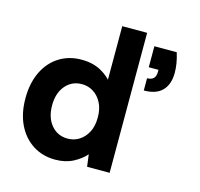

<svg xmlns="http://www.w3.org/2000/svg" viewBox="-105 -833 993 954"><g transform="rotate(15 391.0 -356.5)"><path d="M704 -665Q713 -636 717 -611Q721 -586 721 -564Q721 -504 689.5 -471.5Q658 -439 595 -439V-502Q617 -502 628 -513Q639 -524 639 -546V-557H589V-665ZM425 -425 409 -423V-720H537V0H421L413 -62Q389 -34 349.5 -13.5Q310 7 258 7Q193 7 143 -25Q93 -57 65 -114.5Q37 -172 37 -250Q37 -328 65 -386Q93 -444 143 -475.5Q193 -507 258 -507Q317 -507 359.5 -483Q402 -459 425 -425ZM174 -250Q174 -187 206.5 -148.5Q239 -110 291 -110Q323 -110 349.5 -126.5Q376 -143 392.5 -174Q409 -205 409 -250Q409 -295 392.5 -326Q376 -357 349.5 -373.5Q323 -390 291 -390Q239 -390 206.5 -351.5Q174 -313 174 -250Z"/></g></svg>

Font: Albert Sans
Style: Bold
Weight: 700
Designer: Andreas Rasmussen
Foundry: a.Foundry
Version: Version 1.025